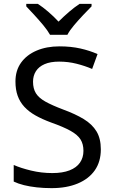

<svg xmlns="http://www.w3.org/2000/svg" viewBox="-20 -964 589 994"><path d="M502 -191Q502 -127 471 -82.5Q440 -38 382.5 -14Q325 10 247 10Q207 10 170.5 6Q134 2 104 -5.5Q74 -13 51 -24V-110Q87 -94 140.5 -81Q194 -68 251 -68Q304 -68 340 -82Q376 -96 394 -122Q412 -148 412 -183Q412 -218 397 -242Q382 -266 345.5 -286.5Q309 -307 244 -330Q198 -347 163.5 -366.5Q129 -386 106 -411Q83 -436 71.5 -468Q60 -500 60 -542Q60 -599 89 -639.5Q118 -680 169.5 -702Q221 -724 288 -724Q347 -724 396 -713Q445 -702 485 -684L457 -607Q420 -623 376.5 -634Q333 -645 286 -645Q241 -645 211 -632Q181 -619 166 -595.5Q151 -572 151 -541Q151 -505 166 -481Q181 -457 215 -438Q249 -419 307 -397Q370 -374 413.5 -347.5Q457 -321 479.5 -284Q502 -247 502 -191ZM239 -784Q226 -807 204 -833.5Q182 -860 158 -886Q134 -912 116 -931V-944H176Q202 -927 230 -903Q258 -879 283 -852Q310 -879 338 -903Q366 -927 392 -944H454V-931Q435 -912 410.5 -886Q386 -860 363.5 -833.5Q341 -807 329 -784Z"/></svg>

Font: Noto Sans Gurmukhi
Style: Regular
Weight: 400
Designer: Jelle Bosma - Monotype Design Team
Foundry: Monotype Imaging Inc.
Version: Version 2.003